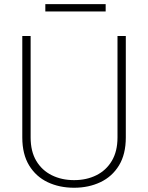

<svg xmlns="http://www.w3.org/2000/svg" viewBox="-20 -882 703 912"><path d="M538.1 -710.9H577.6V-229Q577.6 -149.4 545.2 -96.2Q512.7 -43 456.8 -16.6Q400.9 9.8 332 9.8Q262.2 9.8 206.5 -16.6Q150.9 -43 118.4 -96.2Q85.9 -149.4 85.9 -229V-710.9H125.5V-229Q125.5 -163.1 152.3 -117.9Q179.2 -72.8 226.1 -49.6Q272.9 -26.4 332 -26.4Q391.1 -26.4 437.7 -49.6Q484.4 -72.8 511.2 -117.9Q538.1 -163.1 538.1 -229ZM481.9 -862.3V-827.6H195.3V-862.3Z"/></svg>

Font: Roboto ExtraLight
Style: Regular
Weight: 250
Designer: Christian Robertson
Foundry: Google
Version: Version 3.009; 2024